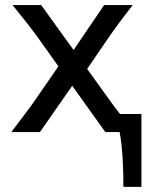

<svg xmlns="http://www.w3.org/2000/svg" viewBox="-20 -518 599 753"><path d="M534.7 -70.8V214.8H463.9Q463.9 191.4 463.4 163.6Q462.9 135.7 461.2 106.9Q459.5 78.1 456.5 50.5Q453.6 22.9 449.2 0H393.1L263.2 -181.6L136.7 0H24.4Q44.4 -26.4 57.9 -44.2Q71.3 -62 82 -76.2Q92.8 -90.3 101.8 -103Q110.8 -115.7 122.1 -131.8L209 -257.8L131.8 -366.2Q119.6 -383.3 109.4 -396.7Q99.1 -410.2 87.9 -424.6Q76.7 -439 62.7 -456.3Q48.8 -473.6 29.3 -498H141.6L268.6 -321.8L388.2 -498H500.5Q481.4 -473.6 468.3 -456.3Q455.1 -439 444.3 -424.6Q433.6 -410.2 424.1 -396.5Q414.6 -382.8 402.8 -366.2L321.8 -247.6L405.3 -131.8Q417.5 -114.7 429.2 -98.9Q440.9 -83 450.7 -70.8Z"/></svg>

Font: Andika CyrE
Style: Regular
Weight: 400
Designer: Victor Gaultney, Annie Olsen, Julie Remington, Don Collingsworth, Eric Hays, Becca Hirsbrunner
Foundry: SIL International
Version: Version 5.000